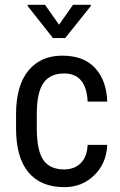

<svg xmlns="http://www.w3.org/2000/svg" viewBox="-20 -770 502 800"><path d="M247.6 -463.9Q189.9 -463.9 162.1 -425.8Q134.3 -387.7 133.3 -301.8V-234.4Q133.8 -141.1 161.1 -102.5Q188.5 -64 248 -64Q291 -64.5 316.9 -90.8Q342.8 -117.2 345.2 -166.5H426.8Q423.8 -89.8 373 -40Q322.3 9.8 248 9.8Q150.4 9.8 98.6 -51.8Q46.9 -113.3 46.9 -235.8V-293.9Q46.9 -413.1 98.1 -475.6Q149.4 -538.1 239.3 -538.1Q329.1 -538.1 376 -486.8Q423.8 -435.5 426.8 -346.7H345.2Q339.4 -463.9 247.6 -463.9ZM358.4 -750V-745.1L251.5 -611.3H200.7L95.2 -745.1V-750H167.5L226.1 -667L284.2 -750Z"/></svg>

Font: RobotoCondensed-Regular
Style: Regular
Weight: 400
Designer: Google
Version: Version 2.001201; 2014